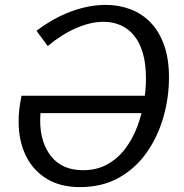

<svg xmlns="http://www.w3.org/2000/svg" viewBox="-20 -754 750 784"><path d="M129 -628Q197 -680 270 -707Q343 -734 411 -734Q465 -734 512 -716.5Q559 -699 594.5 -662.5Q630 -626 650 -570Q670 -514 670 -438Q670 -355 647 -275Q624 -195 578.5 -130.5Q533 -66 465 -28Q397 10 306 10Q226 10 170 -24.5Q114 -59 85 -119.5Q56 -180 56 -258Q56 -283 59 -309Q62 -335 68 -363H157Q151 -336 147.5 -311Q144 -286 144 -263Q144 -172 189 -115.5Q234 -59 319 -59Q375 -59 417.5 -82.5Q460 -106 490 -145Q520 -184 539 -233Q558 -282 567 -334Q576 -386 576 -433Q576 -494 563 -538Q550 -582 526.5 -610Q503 -638 471.5 -651.5Q440 -665 403 -665Q350 -665 290.5 -639Q231 -613 175 -566ZM68 -363H614L604 -292H90Z"/></svg>

Font: Rosario
Style: Italic
Weight: 400
Italic angle: -8.05°
Designer: Hector Gatti
Foundry: Omnibus Type
Version: Version 1.201